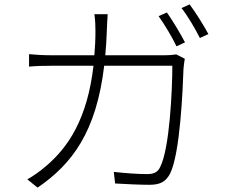

<svg xmlns="http://www.w3.org/2000/svg" viewBox="-20 -831 1040 879"><path d="M744 -774 706 -757C733 -720 769 -659 788 -619L827 -637C805 -679 769 -739 744 -774ZM848 -811 811 -794C840 -757 873 -701 895 -657L934 -675C914 -713 875 -775 848 -811ZM826 -562 787 -582C774 -580 758 -578 730 -578H462C465 -613 468 -650 469 -689C470 -713 471 -743 473 -766H412C416 -743 417 -711 417 -688C417 -649 415 -613 412 -578H218C179 -578 144 -580 113 -583V-526C145 -529 176 -530 219 -530H408C380 -287 292 -156 190 -70C166 -49 131 -24 105 -10L152 28C310 -80 421 -227 457 -530H769C769 -423 757 -150 713 -66C702 -41 681 -34 654 -34C610 -34 557 -38 501 -44L507 9C561 12 618 15 664 15C712 15 739 2 759 -37C805 -129 817 -426 820 -515C821 -530 823 -544 826 -562Z"/></svg>

Font: GenYoGothic2 TW L
Style: Regular
Weight: 300
Version: Version 2.100;PS 2.1;hotconv 16.6.51;makeotf.lib2.5.65220 DE